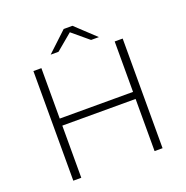

<svg xmlns="http://www.w3.org/2000/svg" viewBox="-151 -1013 1115 1152"><g transform="rotate(-20 407.0 -437.5)"><path d="M641 0V-700H692V0ZM122 0V-700H173V0ZM167 -333V-378H647V-333ZM253 -757 379 -875H435L561 -757H511L389 -859H425L303 -757Z"/></g></svg>

Font: Montserrat Thin Light
Style: Regular
Weight: 300
Version: Version 9.000